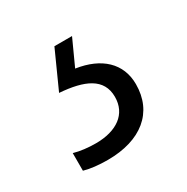

<svg xmlns="http://www.w3.org/2000/svg" viewBox="-73 -64 358 368"><g transform="rotate(-30 106.0 120.0)"><path d="M188 141C188 95 156 65 102 57L128 0H89L52 82C106 86 141 101 141 142C141 180 111 201 65 201C48 201 31 199 17 195V234C31 238 49 240 69 240C143 240 188 203 188 141Z"/></g></svg>

Font: Noto Sans Gujarati Condensed Light
Style: Regular
Weight: 300
Width: 3
Designer: Jelle Bosma - Monotype Design Team, Universal Thirst
Foundry: Monotype Imaging Inc.
Version: Version 2.106